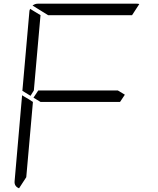

<svg xmlns="http://www.w3.org/2000/svg" viewBox="-20 -1020 856 1038"><path d="M181 -735 163 -531 145 -502 101 -529 139 -959Q139 -964 143 -972L199 -938ZM629 -469H405H199L161 -492L187 -531H411H617L655 -508ZM240 -938 156 -990Q169 -1000 184 -1000H452H720Q729 -1000 733 -998L694 -938H446ZM83 -2Q56 -13 59 -41L99 -500V-505L138 -482L150 -474L158 -469L140 -265L122 -62Z"/></svg>

Font: DSEG7 Modern
Style: Light Italic
Weight: 300
Italic angle: -5°
Designer: Keshikan(Twitter:@keshinomi_88pro)
Version: Version 0.46